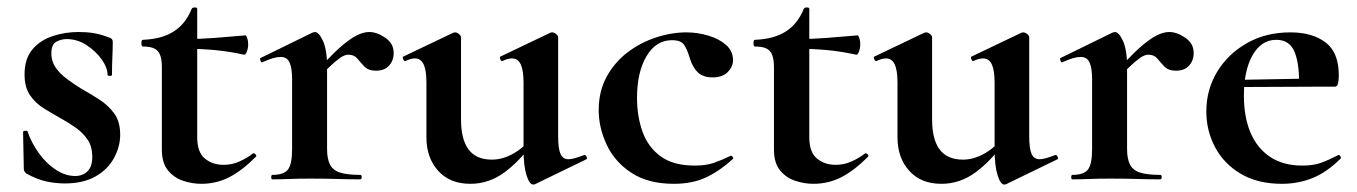

<svg xmlns="http://www.w3.org/2000/svg" viewBox="-20 -482 3648 516"><path d="M118 -338Q118 -317 129.5 -300.5Q141 -284 159 -270.5Q177 -257 198 -244Q223 -230 247 -214.5Q271 -199 287 -177Q303 -155 303 -120Q303 -88 286.5 -57.5Q270 -27 237 -8Q204 11 154 11Q129 11 104 5.5Q79 0 50 -16Q48 -18 46 -21Q44 -24 44 -28L42 -127Q42 -130 47.5 -130.5Q53 -131 54 -129Q65 -97 85 -69.5Q105 -42 130.5 -25.5Q156 -9 182 -9Q202 -9 215 -21.5Q228 -34 228 -60Q228 -88 215.5 -106.5Q203 -125 184 -138.5Q165 -152 145 -163Q122 -176 99 -190Q76 -204 61 -225.5Q46 -247 46 -282Q46 -324 67 -349Q88 -374 121.5 -385Q155 -396 191 -396Q213 -396 231.5 -393Q250 -390 274 -381Q283 -378 283 -370Q283 -350 282 -328.5Q281 -307 281 -281Q281 -278 275 -278Q269 -278 269 -281Q269 -300 253.5 -322Q238 -344 213 -360.5Q188 -377 159 -377Q145 -377 131.5 -370Q118 -363 118 -338Z M521 12Q497 12 472.5 4Q448 -4 431.5 -24Q415 -44 415 -80V-302Q415 -323 410 -335Q405 -347 394 -352Q383 -357 364 -357Q360 -357 360 -366Q360 -375 364 -375Q415 -377 447 -397.5Q479 -418 495 -458Q497 -462 503.5 -462Q510 -462 510 -458V-113Q510 -73 530.5 -56Q551 -39 581 -39Q604 -39 624.5 -48.5Q645 -58 659 -69Q662 -72 666.5 -67.5Q671 -63 667 -60Q630 -23 595.5 -5.5Q561 12 521 12ZM636 -335Q595 -344 556.5 -347.5Q518 -351 475 -351V-377Q516 -377 555.5 -380Q595 -383 640 -387Q642 -387 644.5 -379.5Q647 -372 647 -363Q647 -353 643.5 -343.5Q640 -334 636 -335Z M834 -271 826 -284Q865 -329 892 -353Q919 -377 938 -386.5Q957 -396 972 -396Q993 -396 1015.5 -380.5Q1038 -365 1038 -340Q1038 -319 1025.5 -305.5Q1013 -292 991 -292Q970 -292 959.5 -303Q949 -314 940.5 -324.5Q932 -335 916 -335Q909 -335 900.5 -330.5Q892 -326 876.5 -312.5Q861 -299 834 -271ZM712 0Q709 0 709 -6Q709 -12 712 -12Q743 -12 754 -26.5Q765 -41 765 -81V-269Q765 -300 758 -314.5Q751 -329 734 -329Q725 -329 713 -325.5Q701 -322 686 -315Q682 -313 680 -319Q678 -325 680 -326L819 -394Q825 -396 826 -396Q837 -396 848 -372Q859 -348 859 -303V-81Q859 -55 867 -39.5Q875 -24 894.5 -18Q914 -12 948 -12Q952 -12 952 -6Q952 0 948 0Q921 0 886.5 -1Q852 -2 812 -2Q784 -2 758 -1Q732 0 712 0Z M1244 12Q1189 12 1157.5 -23Q1126 -58 1126 -113V-260Q1126 -293 1118.5 -309Q1111 -325 1095 -325Q1084 -325 1070 -318Q1066 -317 1063.5 -323Q1061 -329 1064 -330L1198 -394Q1201 -395 1203 -395Q1208 -395 1213.5 -390.5Q1219 -386 1219 -382V-161Q1219 -107 1239.5 -80Q1260 -53 1302 -53Q1331 -53 1360 -69.5Q1389 -86 1406 -111L1412 -99Q1378 -50 1336 -19Q1294 12 1244 12ZM1480 -382V-116Q1480 -82 1486.5 -68Q1493 -54 1508 -54Q1515 -54 1525.5 -57Q1536 -60 1549 -65Q1553 -67 1556 -61.5Q1559 -56 1556 -54L1418 13Q1416 14 1413 14Q1403 14 1395 -11Q1387 -36 1387 -82V-260Q1387 -293 1379.5 -309Q1372 -325 1356 -325Q1345 -325 1330 -318Q1327 -317 1324.5 -323Q1322 -329 1325 -330L1459 -394Q1461 -395 1464 -395Q1469 -395 1474.5 -390.5Q1480 -386 1480 -382Z M1791 12Q1722 12 1677 -17.5Q1632 -47 1610.5 -93Q1589 -139 1589 -186Q1589 -236 1610 -275Q1631 -314 1665.5 -340.5Q1700 -367 1742 -381Q1784 -395 1825 -395Q1854 -395 1883 -386.5Q1912 -378 1931 -361.5Q1950 -345 1950 -320Q1950 -303 1936 -288.5Q1922 -274 1895 -274Q1870 -274 1856 -287Q1842 -300 1834 -325Q1827 -349 1818.5 -361.5Q1810 -374 1786 -374Q1743 -374 1717.5 -331Q1692 -288 1692 -219Q1692 -169 1707 -127.5Q1722 -86 1756 -61.5Q1790 -37 1847 -37Q1877 -37 1897.5 -44Q1918 -51 1943 -63Q1945 -65 1948.5 -61Q1952 -57 1950 -55Q1915 -23 1878 -5.5Q1841 12 1791 12Z M2166 12Q2142 12 2117.5 4Q2093 -4 2076.5 -24Q2060 -44 2060 -80V-302Q2060 -323 2055 -335Q2050 -347 2039 -352Q2028 -357 2009 -357Q2005 -357 2005 -366Q2005 -375 2009 -375Q2060 -377 2092 -397.5Q2124 -418 2140 -458Q2142 -462 2148.5 -462Q2155 -462 2155 -458V-113Q2155 -73 2175.5 -56Q2196 -39 2226 -39Q2249 -39 2269.5 -48.5Q2290 -58 2304 -69Q2307 -72 2311.5 -67.5Q2316 -63 2312 -60Q2275 -23 2240.5 -5.5Q2206 12 2166 12ZM2281 -335Q2240 -344 2201.5 -347.5Q2163 -351 2120 -351V-377Q2161 -377 2200.5 -380Q2240 -383 2285 -387Q2287 -387 2289.5 -379.5Q2292 -372 2292 -363Q2292 -353 2288.5 -343.5Q2285 -334 2281 -335Z M2510 12Q2455 12 2423.5 -23Q2392 -58 2392 -113V-260Q2392 -293 2384.5 -309Q2377 -325 2361 -325Q2350 -325 2336 -318Q2332 -317 2329.5 -323Q2327 -329 2330 -330L2464 -394Q2467 -395 2469 -395Q2474 -395 2479.5 -390.5Q2485 -386 2485 -382V-161Q2485 -107 2505.5 -80Q2526 -53 2568 -53Q2597 -53 2626 -69.5Q2655 -86 2672 -111L2678 -99Q2644 -50 2602 -19Q2560 12 2510 12ZM2746 -382V-116Q2746 -82 2752.5 -68Q2759 -54 2774 -54Q2781 -54 2791.5 -57Q2802 -60 2815 -65Q2819 -67 2822 -61.5Q2825 -56 2822 -54L2684 13Q2682 14 2679 14Q2669 14 2661 -11Q2653 -36 2653 -82V-260Q2653 -293 2645.5 -309Q2638 -325 2622 -325Q2611 -325 2596 -318Q2593 -317 2590.5 -323Q2588 -329 2591 -330L2725 -394Q2727 -395 2730 -395Q2735 -395 2740.5 -390.5Q2746 -386 2746 -382Z M2984 -271 2976 -284Q3015 -329 3042 -353Q3069 -377 3088 -386.5Q3107 -396 3122 -396Q3143 -396 3165.5 -380.5Q3188 -365 3188 -340Q3188 -319 3175.5 -305.5Q3163 -292 3141 -292Q3120 -292 3109.5 -303Q3099 -314 3090.5 -324.5Q3082 -335 3066 -335Q3059 -335 3050.5 -330.5Q3042 -326 3026.5 -312.5Q3011 -299 2984 -271ZM2862 0Q2859 0 2859 -6Q2859 -12 2862 -12Q2893 -12 2904 -26.5Q2915 -41 2915 -81V-269Q2915 -300 2908 -314.5Q2901 -329 2884 -329Q2875 -329 2863 -325.5Q2851 -322 2836 -315Q2832 -313 2830 -319Q2828 -325 2830 -326L2969 -394Q2975 -396 2976 -396Q2987 -396 2998 -372Q3009 -348 3009 -303V-81Q3009 -55 3017 -39.5Q3025 -24 3044.5 -18Q3064 -12 3098 -12Q3102 -12 3102 -6Q3102 0 3098 0Q3071 0 3036.5 -1Q3002 -2 2962 -2Q2934 -2 2908 -1Q2882 0 2862 0Z M3425 12Q3360 12 3314.5 -15Q3269 -42 3245.5 -86.5Q3222 -131 3222 -182Q3222 -241 3251 -289Q3280 -337 3331 -366Q3382 -395 3448 -395Q3507 -395 3542.5 -368Q3578 -341 3578 -280Q3578 -267 3576 -258Q3574 -249 3567 -249H3471Q3473 -306 3460 -340.5Q3447 -375 3410 -375Q3370 -375 3346.5 -334Q3323 -293 3323 -225Q3323 -167 3341 -125Q3359 -83 3394 -60Q3429 -37 3480 -37Q3510 -37 3530.5 -44.5Q3551 -52 3576 -65Q3578 -67 3581.5 -63Q3585 -59 3583 -56Q3546 -19 3507.5 -3.5Q3469 12 3425 12ZM3288 -248 3287 -267 3506 -271V-249Z"/></svg>

Font: Cormorant Infant Light
Style: Bold
Weight: 700
Version: Version 4.001